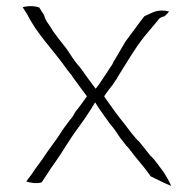

<svg xmlns="http://www.w3.org/2000/svg" viewBox="-20 -626 642 636"><path d="M55 -602 68 -582 69 -581C102 -513 154 -464 199 -400C204 -392 213 -383 220 -373V-372C234 -352 252 -329 268 -307C255 -289 245 -274 230 -256C225 -248 221 -238 212 -229C201 -214 188 -198 178 -181C163 -158 149 -141 134 -119C117 -92 98 -70 83 -46L82 -45L67 -25C81 -20 102 -17 118 -22L138 -52C145 -63 152 -74 161 -86C187 -122 211 -166 240 -204C255 -224 269 -245 283 -267L295 -287L308 -267C318 -252 327 -240 337 -226C345 -213 355 -205 365 -189C375 -173 385 -160 398 -144L408 -133C430 -102 456 -76 479 -42C494 -35 508 -28 524 -20C532 -17 540 -13 547 -10C541 -25 530 -43 524 -53C510 -71 497 -92 481 -108H480C466 -125 455 -140 440 -158C436 -161 432 -165 429 -169C412 -188 396 -212 380 -231C362 -253 348 -275 331 -298L325 -307L331 -316C338 -326 346 -336 354 -346L361 -357C364 -361 367 -365 368 -367V-368C401 -420 433 -478 475 -525L505 -561V-562C508 -565 515 -571 525 -572C529 -576 535 -581 540 -588C534 -589 527 -591 519 -591H515C494 -591 480 -582 458 -572L432 -538V-537C430 -535 428 -532 425 -528L396 -489C384 -469 372 -448 359 -426H358C356 -423 354 -413 346 -404C335 -387 321 -365 309 -348L297 -332L285 -348C276 -360 267 -372 258 -385L248 -399C246 -402 244 -404 238 -411C223 -428 213 -447 200 -465C185 -483 172 -501 157 -521L147 -537C142 -545 130 -558 126 -576L110 -601C96 -607 72 -607 55 -602Z"/></svg>

Font: SolarCharger
Style: 150
Weight: 100
Designer: Mew Too
Foundry: Cannot Into Space Fonts/KineticPlasma Fonts
Version: Version 1.100